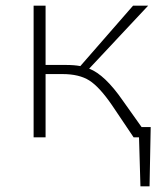

<svg xmlns="http://www.w3.org/2000/svg" viewBox="-20 -482 584 674"><path d="M477 -36H509L505 172H473L468 0H449L373 -113Q329 -177 293.5 -199.5Q258 -222 199 -222H140V0H98V-462H140V-254H211Q241 -254 262 -250L447 -462H500L293 -241Q348 -220 411 -129Z"/></svg>

Font: EauTestSC Light
Style: Regular
Weight: 300
Designer: Christian Thalmann (Catharsis Fonts)
Version: Version 0.001;PS 000.001;hotconv 1.0.88;makeotf.lib2.5.64775